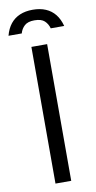

<svg xmlns="http://www.w3.org/2000/svg" viewBox="-105 -873 456 913"><g transform="rotate(-10 122.5 -416.5)"><path d="M162 0H86V-660H162ZM122 -833Q158 -833 185 -821.5Q212 -810 230 -787.5Q248 -765 257 -731H192Q186 -753 170.5 -767.5Q155 -782 122 -782Q90 -782 74 -767.5Q58 -753 52 -731H-12Q-3 -765 15 -787.5Q33 -810 60 -821.5Q87 -833 122 -833Z"/></g></svg>

Font: Nata Sans
Style: Regular
Weight: 400
Designer: Daniel Uzquiano Cruz
Version: Version 1.001